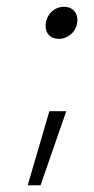

<svg xmlns="http://www.w3.org/2000/svg" viewBox="-20 -478 277 568"><path d="M154 -363C183 -363 209 -387 209 -419C209 -442 193 -458 170 -458C139 -458 115 -433 115 -401C115 -378 130 -363 154 -363ZM62 70H100L176 -149H126Z"/></svg>

Font: Arthouse Owned Light
Style: Italic
Weight: 300
Italic angle: -10°
Designer: Jeremy Tribby
Foundry: Tribby Type
Version: Version 1.000;PS 001.000;hotconv 1.0.88;makeotf.lib2.5.64775